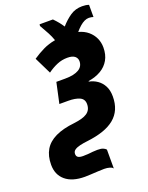

<svg xmlns="http://www.w3.org/2000/svg" viewBox="-250 -967 1008 1304"><g transform="rotate(-20 254.0 -315.0)"><path d="M338.4 240.2Q334 231 315.9 225.3Q297.9 219.7 276.4 219.7Q256.8 219.7 230 221.2Q203.1 222.7 177.5 224.1Q151.9 225.6 135.7 225.6Q44.9 225.6 -4.2 184.3Q-53.2 143.1 -53.2 70.8Q-53.2 7.3 -27.1 -36.9Q-1 -81.1 53.5 -107.2Q107.9 -133.3 191.4 -142.1Q222.7 -146 246.3 -152.6Q270 -159.2 285.6 -169.7Q301.3 -180.2 309.3 -196Q317.4 -211.9 317.4 -233.9Q317.4 -270 286.6 -284.2Q255.9 -298.3 205.1 -298.3H140.6L172.9 -446.8H236.3Q269.5 -446.8 294.4 -452.1Q319.3 -457.5 335.9 -467.5Q352.5 -477.5 360.6 -492.2Q368.7 -506.8 368.7 -525.4Q368.7 -546.9 352.1 -561Q335.4 -575.2 297.9 -575.2Q258.8 -575.2 223.4 -560.3Q188 -545.4 153.8 -520.5L94.2 -642.1Q133.8 -668.9 173.6 -688.2Q213.4 -707.5 261.2 -715.8Q251 -745.6 236.3 -773.2Q221.7 -800.8 198.2 -841.3L199.7 -853H295.9Q314.9 -833.5 328.6 -816.7Q342.3 -799.8 355 -780.3Q388.7 -818.8 426 -844.2Q463.4 -869.6 512.2 -869.6Q526.4 -869.6 537.8 -867.9Q549.3 -866.2 560.5 -862.3V-774.4Q553.2 -776.9 545.2 -778.3Q537.1 -779.8 528.3 -779.8Q512.7 -779.8 496.3 -772.2Q480 -764.6 463.1 -750Q446.3 -735.4 428.2 -714.4Q469.2 -703.6 497.1 -679.9Q524.9 -656.2 539.1 -624.8Q553.2 -593.3 553.2 -557.6Q553.2 -505.4 531.7 -467.8Q510.3 -430.2 471.4 -407.5Q432.6 -384.8 380.9 -377L380.4 -373Q413.1 -366.7 440.2 -347.9Q467.3 -329.1 483.4 -298.1Q499.5 -267.1 499.5 -222.7Q499.5 -171.9 482.7 -132.8Q465.8 -93.8 432.4 -66.2Q398.9 -38.6 349.4 -21.5Q299.8 -4.4 234.4 3.4Q203.6 6.8 178.7 12.7Q153.8 18.6 139.2 28.8Q124.5 39.1 124.5 57.1Q124.5 73.7 135.7 81.3Q147 88.9 172.4 88.9Q195.3 88.9 211.7 87.2Q228 85.4 243.2 84Q258.3 82.5 276.4 82.5Q303.7 82.5 317.6 88.6Q331.5 94.7 338.4 103Z"/></g></svg>

Font: Open Sans SemiCondensed ExtraBold
Style: Italic
Weight: 800
Width: 4
Italic angle: -12°
Designer: Monotype Design Team
Foundry: Monotype Imaging Inc.
Version: Version 3.003